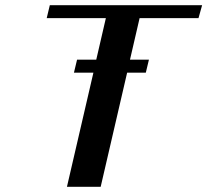

<svg xmlns="http://www.w3.org/2000/svg" viewBox="-20 -720 799 740"><path d="M265 -440H340L238 0H368L470 -440H542L554 -490H481L518 -650H745L759 -700H172L160 -650H388L351 -490H277Z"/></svg>

Font: Pfennig
Style: BoldItalic
Weight: 700
Italic angle: -13°
Version: Version 20100423